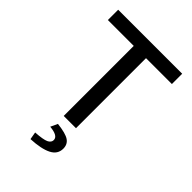

<svg xmlns="http://www.w3.org/2000/svg" viewBox="-253 -766 1107 1107"><g transform="rotate(45 300.0 -212.5)"><path d="M250 0V-571H39V-655H561V-571H350V0ZM209 230 201 184Q263 180 285.5 169.5Q308 159 308 139Q308 105 239 99L259 56Q329 64 355.5 82Q382 100 382 135Q382 181 337.5 203.5Q293 226 209 230Z"/></g></svg>

Font: Source Code Pro Medium
Style: Regular
Weight: 500
Monospace: yes
Designer: Paul D. Hunt, Teo Tuominen
Foundry: Adobe Systems Incorporated
Version: Version 2.030;PS 1.000;hotconv 16.6.51;makeotf.lib2.5.65220